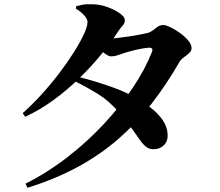

<svg xmlns="http://www.w3.org/2000/svg" viewBox="-20 -821 1040 906"><path d="M100 46Q205 -7 299 -80Q393 -153 471.5 -237.5Q550 -322 608 -409Q666 -496 697 -576Q705 -596 684 -596Q673 -596 648.5 -591.5Q624 -587 599.5 -580.5Q575 -574 561 -569Q545 -564 532.5 -559.5Q520 -555 504 -555Q492 -555 472.5 -570Q453 -585 431 -603L451 -642Q467 -640 477.5 -639.5Q488 -639 498 -639Q510 -639 536 -642Q562 -645 592 -649.5Q622 -654 647 -659Q672 -664 682 -667Q700 -675 716 -689Q732 -703 750 -703Q762 -703 784 -692.5Q806 -682 829 -665.5Q852 -649 868 -630Q884 -611 884 -594Q884 -581 872.5 -570.5Q861 -560 847.5 -550.5Q834 -541 827 -529Q766 -423 696 -332.5Q626 -242 541 -167.5Q456 -93 350 -35Q244 23 110 65ZM709 -117Q687 -116 672.5 -126Q658 -136 643 -156.5Q628 -177 605.5 -209.5Q583 -242 544 -288Q496 -344 444.5 -376Q393 -408 335 -437L350 -458Q383 -450 426.5 -437Q470 -424 517 -407Q564 -390 605 -368Q647 -346 684.5 -318Q722 -290 745.5 -257.5Q769 -225 771 -187Q773 -156 754.5 -137Q736 -118 709 -117ZM87 -287Q133 -328 177.5 -377Q222 -426 261 -477.5Q300 -529 329.5 -576Q359 -623 376 -660Q393 -697 393 -717Q393 -731 377.5 -748.5Q362 -766 338 -780L340 -792Q355 -796 371 -799Q387 -802 413 -801Q450 -801 486 -788Q522 -775 545.5 -758Q569 -741 569 -727Q569 -711 561 -703Q553 -695 539 -675Q505 -622 458 -564.5Q411 -507 354.5 -452Q298 -397 234 -350Q170 -303 99 -270Z"/></svg>

Font: Noto Serif TC ExtraBold
Style: Regular
Weight: 800
Designer: Ryoko NISHIZUKA 西塚涼子 (kana & ideographs); Frank Grießhammer (Latin, Greek & Cyrillic); Wenlong ZHANG 张文龙 (bopomofo); San
Foundry: Adobe
Version: Version 2.002-H1;hotconv 1.1.0;makeotfexe 2.6.0